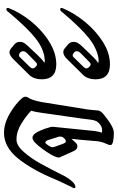

<svg xmlns="http://www.w3.org/2000/svg" viewBox="170 -764 603 984"><g transform="rotate(-90 472.0 -271.5)"><path d="M221 -7Q221 -15 226 -25Q241 -56 242 -91L249 -170Q252 -199 253 -206H252L237 -190Q227 -177 215 -177Q204 -177 197.5 -184.5Q191 -192 186 -205Q174 -232 173 -234L157 -270Q157 -292 188 -337Q219 -382 239 -399Q250 -407 259 -407Q275 -407 289 -380Q303 -353 311 -322Q316 -311 314 -295L293 -88Q288 -59 285 -52V-51Q288 -50 296 -50Q311 -50 323.5 -58.5Q336 -67 342 -77Q349 -89 352 -115Q355 -141 356 -148L386 -358Q391 -396 397 -414Q371 -439 331 -464Q291 -489 249 -489Q219 -489 187 -453Q155 -417 128 -369Q101 -321 60 -239Q48 -218 33.5 -202.5Q19 -187 6 -187Q3 -187 1 -190Q-1 -193 1 -197Q32 -259 45 -290Q93 -407 151.5 -480Q210 -553 284 -553Q331 -553 381.5 -524Q432 -495 463 -459Q469 -450 469 -443Q469 -437 464.5 -429.5Q460 -422 459 -420Q449 -400 441 -357L404 -128Q401 -108 398 -69Q395 -56 379 -43Q375 -40 356 -25Q337 -10 317.5 0Q298 10 283 10Q259 10 240 6Q221 2 221 -7ZM262 -253Q266 -261 264 -272L246 -329Q241 -341 234 -341Q230 -341 226 -335Q218 -326 213 -315.5Q208 -305 211 -299Q212 -293 218 -277Q224 -261 226 -255Q230 -244 233 -240Q236 -236 241 -236Q246 -236 252 -241Q258 -246 262 -253Z M558 -360Q558 -398 579 -422L661 -505Q681 -525 697 -525Q703 -525 708 -522Q713 -519 715 -518L733 -503Q750 -491 750 -472Q750 -460 745.5 -452Q741 -444 731 -433L685 -384Q662 -359 643 -346V-345Q646 -344 654 -344Q663 -344 667 -345Q717 -351 768.5 -391.5Q820 -432 901 -528Q909 -541 917 -541Q926 -541 923 -529Q902 -473 856.5 -416Q811 -359 752 -322Q693 -285 635 -285Q558 -285 558 -360ZM634 -384Q640 -384 645 -389L692 -435Q702 -445 702 -455Q702 -467 690 -474Q684 -476 680 -476Q676 -476 672 -472L624 -423Q614 -413 614 -405Q614 -399 619 -394L625 -388Q629 -384 634 -384ZM558 -84Q558 -122 579 -146L661 -229Q680 -249 697 -249Q707 -249 715 -243L733 -228Q750 -215 750 -197Q750 -185 745.5 -177Q741 -169 731 -157L685 -109Q662 -84 643 -71V-69L654 -68L667 -69Q719 -78 770 -118.5Q821 -159 901 -253Q908 -265 917 -265Q921 -265 923 -262Q925 -259 923 -254Q900 -197 854.5 -140.5Q809 -84 751 -47Q693 -10 635 -10Q558 -10 558 -84ZM634 -109Q640 -109 645 -114L692 -160Q702 -170 702 -180Q702 -191 690 -198Q686 -201 680 -201Q677 -201 675 -199.5Q673 -198 672 -197L624 -148Q614 -138 614 -130Q614 -124 619 -119L625 -113Q629 -109 634 -109Z"/></g></svg>

Font: Charm
Style: Regular
Weight: 400
Designer: Katatrad Aksorn Co.,Ltd.
Foundry: Cadson Demak Co.,Ltd.
Version: Version 1.001